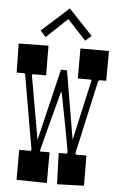

<svg xmlns="http://www.w3.org/2000/svg" viewBox="-63 -1007 653 1053"><g transform="rotate(5 263.5 -480.5)"><path d="M58.1 -587.9H18.1L15.1 -748L179.2 -750L180.2 -586.9H109.9Q101.1 -586.9 103 -577.1Q103.5 -575.7 106.2 -560.3Q108.9 -544.9 113.3 -520.3Q117.7 -495.6 123 -464.6Q128.4 -433.6 137.9 -379.6Q147.5 -325.7 164.1 -230L258.8 -625L292 -624L356 -247.1Q399.4 -442.4 411.1 -493.9Q422.9 -545.4 426.3 -560.5Q429.7 -575.7 430.2 -577.1Q431.6 -585 422.9 -585H355V-750H512.2L511.2 -585.9H479Q468.8 -585.9 466.8 -577.1Q466.8 -576.7 462.9 -559.6Q459 -542.5 452.9 -515.1Q446.8 -487.8 439 -452.6Q431.2 -417.5 423.1 -380.6Q415 -343.8 407.2 -308.3Q399.4 -272.9 393.1 -244.6Q380.4 -188 378.4 -180.7Q375.5 -168 384.8 -168H439L439.9 -2L292 2.9L286.1 -168.9H327.1Q334.5 -168.9 333.7 -182.1Q333 -195.3 273.9 -501H269Q227.5 -346.2 215.3 -298.8Q203.1 -251.5 197 -228Q190.9 -204.6 187.3 -189.9Q183.6 -175.3 182.6 -173.3Q180.7 -168 189.9 -168H235.8V1L68.8 -2V-167H128.9Q138.7 -167 133.8 -187Q129.4 -209 117.4 -279.8Q105.5 -350.6 99.1 -386.5Q92.8 -422.4 86.9 -456.5Q81.1 -490.7 76.4 -517.8Q71.8 -544.9 68.8 -561.8Q65.9 -578.6 64.9 -583.3Q64 -587.9 58.1 -587.9ZM278.3 -963.9 410.2 -823.7 377 -794.9 274.9 -904.8 159.2 -795.9 128.9 -829.1Z"/></g></svg>

Font: Smokum
Style: Regular
Weight: 400
Designer: Astigmatic (AOETI)
Foundry: Astigmatic (AOETI)
Version: Version 1.001